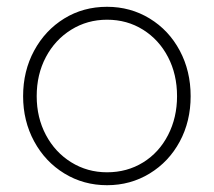

<svg xmlns="http://www.w3.org/2000/svg" viewBox="-20 -535 629 565"><path d="M295 10Q226 10 169.5 -24.5Q113 -59 80.5 -119Q48 -179 48 -252Q48 -326 80.5 -386Q113 -446 169 -480.5Q225 -515 295 -515Q364 -515 420.5 -480.5Q477 -446 509 -386Q541 -326 541 -252Q541 -178 509 -118.5Q477 -59 420.5 -24.5Q364 10 295 10ZM295 -477Q237 -477 189.5 -447.5Q142 -418 115 -367Q88 -316 88 -252Q88 -189 115 -138Q142 -87 189.5 -57.5Q237 -28 295 -28Q354 -28 401 -57Q448 -86 474.5 -137.5Q501 -189 501 -252Q501 -316 474.5 -367Q448 -418 401 -447.5Q354 -477 295 -477Z"/></svg>

Font: Quicksand Light
Style: Regular
Weight: 300
Designer: Andrew Paglinawan
Foundry: Andrew Paglinawan
Version: Version 3.000